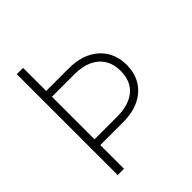

<svg xmlns="http://www.w3.org/2000/svg" viewBox="-201 -853 979 979"><g transform="rotate(-45 288.0 -364.0)"><path d="M81.1 -727.5H126.5V0H81.1ZM104 -561H289.6Q358.9 -561 408.4 -536.1Q458 -511.2 484.6 -467Q511.2 -422.9 511.2 -365.2Q511.2 -306.6 484.9 -262.9Q458.5 -219.2 409.2 -195.1Q359.9 -170.9 289.6 -170.9H104V-212.4H289.6Q346.2 -212.4 386.2 -230.2Q426.3 -248 447 -282.2Q467.8 -316.4 467.8 -364.7Q467.8 -413.1 446.5 -447.8Q425.3 -482.4 385.5 -501Q345.7 -519.5 289.6 -519.5H104Z"/></g></svg>

Font: Inter 24pt ExtraLight
Style: Regular
Weight: 250
Designer: Rasmus Andersson
Foundry: rsms
Version: Version 4.001;git-66647c0bb